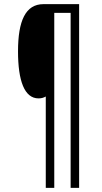

<svg xmlns="http://www.w3.org/2000/svg" viewBox="-20 -873 492 927"><path d="M362 34V-853H190C103 -853 67 -772 67 -625C67 -483 98 -398 166 -398C180 -398 190 -401 201 -407V34H242V-811H321V34Z"/></svg>

Font: Noto Sans Kannada UI ExtraCondensed Light
Style: Regular
Weight: 300
Width: 2
Designer: Jelle Bosma - Monotype Design Team
Foundry: Monotype Imaging Inc.
Version: Version 2.005